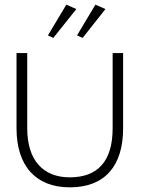

<svg xmlns="http://www.w3.org/2000/svg" viewBox="-20 -791 605 825"><path d="M209 -628 308 -752 265 -771 186 -639ZM335 -628 433 -752 390 -771 311 -639ZM280 14C429 14 509 -76 509 -240V-563H464V-240C464 -97 399 -29 280 -29C168 -29 97 -99 97 -240V-563H51V-240C51 -79 133 14 280 14Z"/></svg>

Font: OSH Darker Grotesque
Style: Regular
Weight: 400
Designer: Gabriel Lam
Foundry: TypeRant
Version: Version 1.000;Glyphs 3.1.1 (3148)